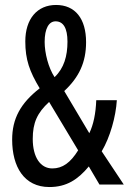

<svg xmlns="http://www.w3.org/2000/svg" viewBox="-20 -744 519 774"><path d="M206 -724C130 -724 82 -668 82 -577C82 -504 99 -456 140 -388C63 -328 29 -266 29 -181C29 -72 77 10 179 10C248 10 294 -20 338 -73L381 0H479L390 -134C424 -191 447 -274 451 -340H368C366 -287 357 -242 340 -207L239 -377C299 -433 327 -493 327 -574C327 -669 283 -724 206 -724ZM204 -658C235 -658 252 -631 252 -576C252 -518 238 -469 200 -433C175 -471 160 -530 160 -575C160 -629 177 -658 204 -658ZM178 -333 295 -138C264 -88 232 -65 191 -65C143 -65 112 -110 112 -184C112 -249 130 -289 178 -333Z"/></svg>

Font: Noto Sans Lao Looped ExtraCondensed
Style: Regular
Weight: 400
Width: 2
Designer: Mark Frömberg, Ben Mitchell
Foundry: The Fontpad Ltd
Version: Version 1.003